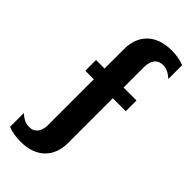

<svg xmlns="http://www.w3.org/2000/svg" viewBox="-292 -785 1050 1050"><g transform="rotate(45 233.5 -260.0)"><path d="M307 -399H407V-316H307V28Q307 113 257 161Q207 209 116 209Q92 209 67.5 205Q43 201 20 192V85Q41 104 58.5 111.5Q76 119 94 119Q114 119 126.5 111.5Q139 104 146.5 92.5Q154 81 157 66.5Q160 52 160 38V-316H94V-399H160V-548Q160 -633 210 -681Q260 -729 351 -729Q375 -729 399.5 -725Q424 -721 447 -712V-605Q426 -624 408.5 -631.5Q391 -639 373 -639Q354 -639 341 -631.5Q328 -624 320.5 -612.5Q313 -601 310 -586.5Q307 -572 307 -558Z"/></g></svg>

Font: LT Museum
Style: Bold
Weight: 700
Designer: Daniel Lyons
Foundry: LyonsType
Version: Version 1.010